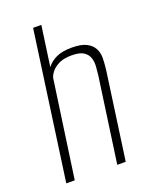

<svg xmlns="http://www.w3.org/2000/svg" viewBox="-122 -699 610 768"><g transform="rotate(-20 182.5 -315.0)"><path d="M26 0 114 -630H149L125 -459Q141 -480 166.5 -491.5Q192 -503 231 -503Q272 -503 294 -491.5Q316 -480 325.5 -461.5Q335 -443 334.5 -420Q334 -397 331 -372L279 0H243L294 -362Q296 -379 297.5 -398.5Q299 -418 293.5 -435Q288 -452 271.5 -463Q255 -474 220 -474Q187 -474 166 -463.5Q145 -453 134.5 -439.5Q124 -426 121 -415L62 0Z"/></g></svg>

Font: Alumni Sans Thin ExtraLight
Style: Italic
Weight: 250
Italic angle: -8°
Version: Version 1.016